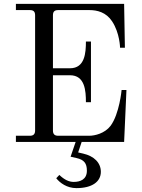

<svg xmlns="http://www.w3.org/2000/svg" viewBox="-20 -732 730 990"><path d="M62 0H370L344 76L375 83C413.3 91.7 428 110 428 148C428 194 393 206 360 206C336 206 312 195 286 170L270 187C289 211 325 238 374 238C456 238 500 204 500 154C500 107 465 72.9 409 60L383 54L401 0H620L632 -268H607C607 -268 596 -145 550 -83C520 -44 469 -32 440 -32H280C261 -32 253 -41 253 -59V-344H341C418 -344 423 -264 423 -205H449V-518H423C423 -460 418 -380 341 -380H253V-653C253 -672 261 -680 280 -680H441C481 -680 527 -669 558 -622C598.2 -561.1 599 -486 599 -486H624L620 -712H62V-680H134C153 -680 161 -672 161 -653V-59C161 -41 153 -32 134 -32H62Z"/></svg>

Font: Old Standard
Style: Regular
Weight: 400
Designer: Alexey Kryukov <alexios@thessalonica.org.ru>
Version: Version 2.0